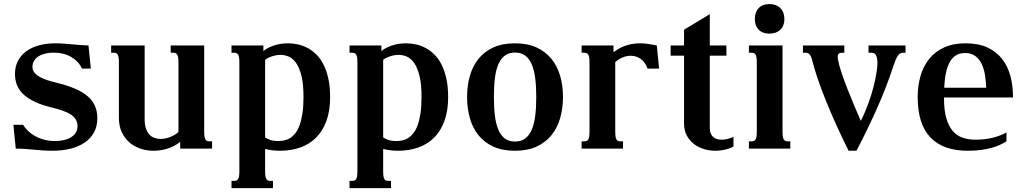

<svg xmlns="http://www.w3.org/2000/svg" viewBox="-20 -747 5155 965"><path d="M254.9 -38.1Q307.6 -38.1 338.6 -58.1Q369.6 -78.1 369.6 -113.3Q369.6 -130.9 361.8 -144.8Q354 -158.7 338.1 -169.9Q322.3 -181.2 297.6 -189.9Q272.9 -198.7 239.3 -207Q149.9 -228 102.5 -268.6Q55.2 -309.1 55.2 -375.5Q55.2 -411.1 69.6 -439.7Q84 -468.3 110.6 -488.3Q137.2 -508.3 174.8 -518.8Q212.4 -529.3 258.3 -529.3Q279.3 -529.3 302.2 -527.6Q325.2 -525.9 347.4 -523.9Q369.6 -522 389.6 -520.3Q409.7 -518.6 424.8 -518.6L436.5 -402.3H392.6Q373.5 -440.4 336.7 -461.4Q299.8 -482.4 249 -482.4Q227.1 -482.4 207.5 -477.8Q188 -473.1 173.8 -464.1Q159.7 -455.1 151.4 -441.7Q143.1 -428.2 143.1 -410.6Q143.1 -394.5 153.1 -382.1Q163.1 -369.6 179.7 -360.4Q196.3 -351.1 217.5 -344.2Q238.8 -337.4 261.2 -332Q313.5 -319.3 352.5 -303.2Q391.6 -287.1 417.5 -265.9Q443.4 -244.6 456.3 -216.8Q469.2 -189 469.2 -152.8Q469.2 -110.8 451.7 -80.1Q434.1 -49.3 403.6 -29.1Q373 -8.8 331.8 1Q290.5 10.7 243.2 10.7Q217.8 10.7 195.8 9Q173.8 7.3 152.1 5.4Q130.4 3.4 107.9 1.7Q85.4 0 59.1 0L47.4 -119.6H96.2Q109.4 -98.6 127.4 -83.3Q145.5 -67.9 166.3 -57.9Q187 -47.9 209.5 -43Q231.9 -38.1 254.9 -38.1Z M877 -433.6Q877 -448.7 875.5 -458Q874 -467.3 870.6 -472.7Q867.2 -478 862.3 -480Q857.4 -481.9 851.1 -481.9H837.9V-518.6H1006.3V-85Q1006.3 -69.8 1007.8 -60.5Q1009.3 -51.3 1012.7 -45.9Q1016.1 -40.5 1020.8 -38.6Q1025.4 -36.6 1032.2 -36.6H1045.9V0H885.7V-34.2Q857.9 -11.7 823 -0.5Q788.1 10.7 751.5 10.7Q718.3 10.7 687 0.5Q655.8 -9.8 631.6 -30.3Q607.4 -50.8 592.5 -81.8Q577.6 -112.8 577.6 -154.8V-433.6Q577.6 -448.7 576.2 -458Q574.7 -467.3 571.3 -472.7Q567.9 -478 563 -480Q558.1 -481.9 551.8 -481.9H538.6V-518.6H707V-147.5Q707 -119.1 713.9 -100.1Q720.7 -81.1 731.7 -69.8Q742.7 -58.6 757.1 -53.7Q771.5 -48.8 787.1 -48.8Q810.5 -48.8 835.2 -58.3Q859.9 -67.9 877 -83.5Z M1312.5 -56.2Q1320.3 -50.8 1336.9 -44.4Q1353.5 -38.1 1380.4 -38.1Q1394.5 -38.1 1409.4 -41.3Q1424.3 -44.4 1438.2 -53.2Q1452.1 -62 1464.4 -77.4Q1476.6 -92.8 1485.6 -117.4Q1494.6 -142.1 1500 -177Q1505.4 -211.9 1505.4 -259.3Q1505.4 -324.2 1495.1 -365.5Q1484.9 -406.7 1468.5 -430.2Q1452.1 -453.6 1431.6 -462.4Q1411.1 -471.2 1390.1 -471.2Q1375.5 -471.2 1362.1 -468Q1348.6 -464.8 1338.1 -460.7Q1327.6 -456.5 1320.8 -452.4Q1314 -448.2 1312.5 -446.3ZM1183.1 -433.6Q1183.1 -448.7 1181.6 -458Q1180.2 -467.3 1176.8 -472.7Q1173.3 -478 1168.5 -480Q1163.6 -481.9 1157.2 -481.9H1143.6V-518.6H1303.7V-490.2Q1322.8 -506.8 1356 -518.1Q1389.2 -529.3 1427.7 -529.3Q1452.6 -529.3 1478 -523.7Q1503.4 -518.1 1526.9 -505.4Q1550.3 -492.7 1570.8 -472.2Q1591.3 -451.7 1606.4 -421.6Q1621.6 -391.6 1630.4 -351.3Q1639.2 -311 1639.2 -259.3Q1639.2 -189.5 1620.4 -138.7Q1601.6 -87.9 1568.1 -54.7Q1534.7 -21.5 1488.3 -5.4Q1441.9 10.7 1387.2 10.7Q1368.7 10.7 1349.9 8.5Q1331.1 6.3 1312.5 1.5V113.8Q1312.5 128.9 1314 138.2Q1315.4 147.5 1318.8 152.8Q1322.3 158.2 1326.9 160.2Q1331.5 162.1 1338.4 162.1H1352.1V198.7H1143.6V162.1H1157.2Q1163.6 162.1 1168.5 160.2Q1173.3 158.2 1176.8 152.8Q1180.2 147.5 1181.6 138.2Q1183.1 128.9 1183.1 113.8Z M1905.8 -56.2Q1913.6 -50.8 1930.2 -44.4Q1946.8 -38.1 1973.6 -38.1Q1987.8 -38.1 2002.7 -41.3Q2017.6 -44.4 2031.5 -53.2Q2045.4 -62 2057.6 -77.4Q2069.8 -92.8 2078.9 -117.4Q2087.9 -142.1 2093.3 -177Q2098.6 -211.9 2098.6 -259.3Q2098.6 -324.2 2088.4 -365.5Q2078.1 -406.7 2061.8 -430.2Q2045.4 -453.6 2024.9 -462.4Q2004.4 -471.2 1983.4 -471.2Q1968.8 -471.2 1955.3 -468Q1941.9 -464.8 1931.4 -460.7Q1920.9 -456.5 1914.1 -452.4Q1907.2 -448.2 1905.8 -446.3ZM1776.4 -433.6Q1776.4 -448.7 1774.9 -458Q1773.4 -467.3 1770 -472.7Q1766.6 -478 1761.7 -480Q1756.8 -481.9 1750.5 -481.9H1736.8V-518.6H1897V-490.2Q1916 -506.8 1949.2 -518.1Q1982.4 -529.3 2021 -529.3Q2045.9 -529.3 2071.3 -523.7Q2096.7 -518.1 2120.1 -505.4Q2143.6 -492.7 2164.1 -472.2Q2184.6 -451.7 2199.7 -421.6Q2214.8 -391.6 2223.6 -351.3Q2232.4 -311 2232.4 -259.3Q2232.4 -189.5 2213.6 -138.7Q2194.8 -87.9 2161.4 -54.7Q2127.9 -21.5 2081.5 -5.4Q2035.2 10.7 1980.5 10.7Q1961.9 10.7 1943.1 8.5Q1924.3 6.3 1905.8 1.5V113.8Q1905.8 128.9 1907.2 138.2Q1908.7 147.5 1912.1 152.8Q1915.5 158.2 1920.2 160.2Q1924.8 162.1 1931.6 162.1H1945.3V198.7H1736.8V162.1H1750.5Q1756.8 162.1 1761.7 160.2Q1766.6 158.2 1770 152.8Q1773.4 147.5 1774.9 138.2Q1776.4 128.9 1776.4 113.8Z M2327.6 -259.3Q2327.6 -315.4 2341.3 -364.5Q2355 -413.6 2384 -450.2Q2413.1 -486.8 2458.7 -508.1Q2504.4 -529.3 2568.4 -529.3Q2631.8 -529.3 2677.5 -508.1Q2723.1 -486.8 2752.4 -450.2Q2781.7 -413.6 2795.7 -364.5Q2809.6 -315.4 2809.6 -259.3Q2809.6 -203.1 2795.7 -154.1Q2781.7 -105 2752.4 -68.4Q2723.1 -31.7 2677.5 -10.5Q2631.8 10.7 2568.4 10.7Q2504.4 10.7 2458.7 -10.5Q2413.1 -31.7 2384 -68.4Q2355 -105 2341.3 -154.1Q2327.6 -203.1 2327.6 -259.3ZM2462.4 -259.8Q2462.4 -206.1 2467.5 -164.6Q2472.7 -123 2485.1 -94.2Q2497.6 -65.4 2517.8 -50.5Q2538.1 -35.6 2568.4 -35.6Q2598.6 -35.6 2619.1 -50.5Q2639.6 -65.4 2652.1 -94Q2664.6 -122.6 2669.9 -164.1Q2675.3 -205.6 2675.3 -259.3Q2675.3 -313 2669.9 -354.5Q2664.6 -396 2652.1 -424.6Q2639.6 -453.1 2619.1 -468Q2598.6 -482.9 2568.4 -482.9Q2538.1 -482.9 2517.8 -468Q2497.6 -453.1 2485.1 -424.8Q2472.7 -396.5 2467.5 -354.7Q2462.4 -313 2462.4 -259.8Z M3072.3 -435.1V-85Q3072.3 -69.8 3073.7 -60.5Q3075.2 -51.3 3078.6 -45.9Q3082 -40.5 3086.7 -38.6Q3091.3 -36.6 3098.1 -36.6H3111.3V0H2903.3V-36.6H2917Q2923.3 -36.6 2928.2 -38.6Q2933.1 -40.5 2936.5 -45.9Q2939.9 -51.3 2941.4 -60.5Q2942.9 -69.8 2942.9 -85V-433.6Q2942.9 -448.7 2941.4 -458Q2939.9 -467.3 2936.5 -472.7Q2933.1 -478 2928.2 -480Q2923.3 -481.9 2917 -481.9H2903.3V-518.6H3063.5V-484.4Q3098.1 -510.3 3131.1 -519.8Q3164.1 -529.3 3196.3 -529.3Q3218.3 -529.3 3239.5 -525.9Q3260.7 -522.5 3281.2 -518.6L3292.5 -402.3H3234.4Q3222.7 -435.5 3200 -451.2Q3177.2 -466.8 3150.4 -466.8Q3130.4 -466.8 3110.4 -458.7Q3090.3 -450.7 3072.3 -435.1Z M3350.6 -467.3V-518.6H3418V-597.7L3547.4 -675.8V-518.6H3630.9V-467.3H3547.4V-104Q3547.4 -87.4 3552.2 -76.2Q3557.1 -64.9 3565.2 -57.9Q3573.2 -50.8 3584 -47.9Q3594.7 -44.9 3606.9 -44.9Q3621.6 -44.9 3637.2 -48.8Q3652.8 -52.7 3666.5 -59.1V-10.3Q3645.5 0.5 3622.6 5.6Q3599.6 10.7 3576.2 10.7Q3545.9 10.7 3517.3 2Q3488.8 -6.8 3466.8 -23.9Q3444.8 -41 3431.4 -66.7Q3418 -92.3 3418 -126V-467.3Z M3744.1 -518.6H3913.1V-85Q3913.1 -69.8 3914.6 -60.5Q3916 -51.3 3919.4 -45.9Q3922.9 -40.5 3927.5 -38.6Q3932.1 -36.6 3939 -36.6H3952.1V0H3744.1V-36.6H3757.8Q3764.2 -36.6 3769 -38.6Q3773.9 -40.5 3777.3 -45.9Q3780.8 -51.3 3782.2 -60.5Q3783.7 -69.8 3783.7 -85V-433.6Q3783.7 -448.7 3782.2 -458Q3780.8 -467.3 3777.3 -472.7Q3773.9 -478 3769 -480Q3764.2 -481.9 3757.8 -481.9H3744.1ZM3773.9 -650.9Q3773.9 -686 3793.2 -706.3Q3812.5 -726.6 3846.7 -726.6Q3881.8 -726.6 3902.1 -706.3Q3922.4 -686 3922.4 -650.9Q3922.4 -617.2 3902.1 -597.7Q3881.8 -578.1 3846.7 -578.1Q3812.5 -578.1 3793.2 -597.7Q3773.9 -617.2 3773.9 -650.9Z M4245.1 10.7Q4212.9 -53.7 4183.8 -117.9Q4154.8 -182.1 4130.9 -241.5Q4106.9 -300.8 4089.4 -352.3Q4071.8 -403.8 4062.5 -442.9Q4059.1 -457 4054.7 -465.1Q4050.3 -473.1 4045.4 -476.8Q4040.5 -480.5 4036.1 -481.2Q4031.7 -481.9 4028.8 -481.9H4015.6V-518.6H4223.6V-481.9H4214.4Q4201.7 -481.9 4196 -477.5Q4190.4 -473.1 4190.4 -461.4Q4190.4 -453.1 4192.4 -443.8Q4197.8 -416 4210.7 -378.2Q4223.6 -340.3 4239.7 -299.1Q4255.9 -257.8 4273.4 -216.3Q4291 -174.8 4306.6 -139.2Q4329.1 -184.6 4345.2 -229.5Q4361.3 -274.4 4371.1 -313.5Q4380.9 -352.5 4385.5 -383.1Q4390.1 -413.6 4390.1 -430.2Q4390.1 -445.8 4387.7 -455.8Q4385.3 -465.8 4381.3 -471.7Q4377.4 -477.5 4371.8 -479.7Q4366.2 -481.9 4360.4 -481.9H4345.2V-518.6H4531.2V-481.9H4517.1Q4502 -481.9 4491.7 -465.6Q4481.4 -449.2 4469.7 -413.6Q4435.1 -308.1 4388.2 -202.9Q4341.3 -97.7 4284.7 10.7Z M4833 -529.3Q4897.9 -529.3 4943.4 -508.1Q4988.8 -486.8 5017.1 -450.2Q5045.4 -413.6 5058.3 -364.7Q5071.3 -315.9 5071.3 -260.3V-257.3H4724.6V-253.9Q4724.6 -193.4 4736.1 -153.3Q4747.6 -113.3 4768.3 -89.1Q4789.1 -64.9 4818.4 -54.9Q4847.7 -44.9 4883.8 -44.9Q4929.7 -44.9 4969.2 -54.7Q5008.8 -64.5 5038.6 -81.5V-37.1Q5023.9 -27.3 5005.4 -18.8Q4986.8 -10.3 4962.9 -3.7Q4939 2.9 4909.7 6.8Q4880.4 10.7 4844.2 10.7Q4720.2 10.7 4656.2 -56.4Q4592.3 -123.5 4592.3 -259.3Q4592.3 -315.4 4606.4 -364.7Q4620.6 -414.1 4649.9 -450.7Q4679.2 -487.3 4724.6 -508.3Q4770 -529.3 4833 -529.3ZM4936.5 -306.2Q4935.5 -339.8 4930.4 -371.1Q4925.3 -402.3 4913.3 -426.8Q4901.4 -451.2 4881.3 -465.8Q4861.3 -480.5 4830.6 -480.5Q4803.7 -480.5 4784.9 -469Q4766.1 -457.5 4753.7 -435.3Q4741.2 -413.1 4734.4 -380.6Q4727.5 -348.1 4725.6 -306.2Z"/></svg>

Font: Arian AMU Serif
Style: Bold
Weight: 700
Designer: Ruben Hakobyan (Tarumian)
Foundry: Ruben Hakobyan (Tarumian)
Version: Version 1.002